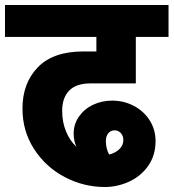

<svg xmlns="http://www.w3.org/2000/svg" viewBox="-40 -697 695 769"><path d="M209 -253Q209 -208 224.5 -170.5Q240 -133 266 -109Q255 -134 255 -162Q255 -200 276.5 -230.5Q298 -261 333 -277.5Q368 -294 409 -294Q456 -294 496 -273Q536 -252 559.5 -215Q583 -178 583 -132Q583 -74 553 -32Q523 10 476 31Q429 52 380 52Q295 52 219 12Q143 -28 96.5 -100Q50 -172 50 -262Q50 -364 111.5 -427.5Q173 -491 294 -491H346V-549H-20V-677H635V-549H504V-363H323Q265 -363 237 -334Q209 -305 209 -253ZM384 -132Q384 -103 397 -78Q424 -85 439 -100.5Q454 -116 454 -136Q454 -153 444 -164Q434 -175 419 -175Q403 -175 393.5 -163Q384 -151 384 -132Z"/></svg>

Font: Martel Sans Black
Style: Regular
Weight: 900
Designer: Dan Reynolds and Mathieu Réguer
Foundry: Dan Reynolds and Mathieu Réguer
Version: Version 1.002; ttfautohint (v1.1) -l 5 -r 5 -G 72 -x 0 -D la